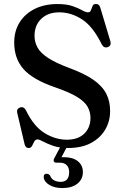

<svg xmlns="http://www.w3.org/2000/svg" viewBox="-20 -734 630 973"><path d="M325.5 16Q281 16 249.5 5Q218 -6 198.5 -16.8Q179 -27.5 170.5 -27.5Q159 -27.5 153.5 -16.5Q148 -5.5 142.5 5.2Q137 16 125.5 16Q108 16 104 -6L67 -163.5Q63 -183 82 -189.5Q101 -195.5 112 -174Q151 -93.5 205.8 -59.8Q260.5 -26 319 -26Q375 -26 406.5 -56.2Q438 -86.5 438.5 -135.5Q438.5 -166 424.5 -192Q410.5 -218 371.5 -242.2Q332.5 -266.5 258 -292Q146 -330.5 99 -384Q52 -437.5 52 -518Q52 -577 79.5 -620.8Q107 -664.5 156.2 -689Q205.5 -713.5 271 -713.5Q318 -713.5 348 -703Q378 -692.5 396.2 -682Q414.5 -671.5 426 -671.5Q437 -671.5 440.8 -682Q444.5 -692.5 449 -703.2Q453.5 -714 466.5 -714Q475 -714 480.8 -708.5Q486.5 -703 490.5 -688L539 -526Q546 -502 525.5 -495Q506 -489 495.5 -509.5Q451 -600 395.8 -635.8Q340.5 -671.5 280.5 -671.5Q223.5 -671.5 189.2 -638.8Q155 -606 155 -552.5Q155 -521.5 169.5 -494.2Q184 -467 222 -441.5Q260 -416 331 -389.5Q408.5 -361 453.8 -329.2Q499 -297.5 518.8 -258.5Q538.5 -219.5 538 -170Q538 -119 513 -76.8Q488 -34.5 440.8 -9.2Q393.5 16 325.5 16ZM294.5 -6H327.5L291.5 63Q297 62.5 304 62.5Q349 62.5 374.5 83Q400 103.5 400 138Q400 174.5 372.2 196.8Q344.5 219 296.5 219Q256 219 229.8 203Q203.5 187 201.5 164Q200.5 147 215.5 146.5Q226.5 146 234 156Q240.5 173.5 255.2 180.5Q270 187.5 287.5 187.5Q330.5 187.5 330.5 138Q330.5 116.5 318.5 103.5Q306.5 90.5 283.5 90.5H266.5Q256 90.5 253 84.2Q250 78 254.5 69Z"/></svg>

Font: Fraunces 9pt S000
Style: Regular
Weight: 400
Version: Version 1.000; ttfautohint (v1.8.3)